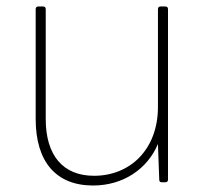

<svg xmlns="http://www.w3.org/2000/svg" viewBox="-20 -562 632 592"><path d="M267 10C359 10 434 -40 467 -118L471 -8C471 -2 474 0 479 0H490C495 0 498 -3 498 -8V-534C498 -539 495 -542 490 -542H475C470 -542 467 -539 467 -534V-232C467 -102 382 -20 270 -20C174 -20 121 -83 121 -195V-534C121 -539 118 -542 113 -542H98C93 -542 90 -539 90 -534V-195C90 -63 153 10 267 10Z"/></svg>

Font: LINE Seed Sans TH Thin
Style: Regular
Weight: 250
Designer: Dalton Maag Ltd | Thai characters by Cadson Demak Co.,Ltd.
Foundry: Dalton Maag Ltd
Version: Version 1.003